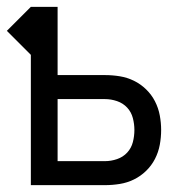

<svg xmlns="http://www.w3.org/2000/svg" viewBox="-26 -540 546 560"><path d="M64 0V-380L-6 -450L64 -520H142V-321H280Q302 -321 323.5 -317.5Q345 -314 364.5 -304.5Q384 -295 400 -279.5Q416 -264 426 -244.5Q436 -225 440 -203.5Q444 -182 444 -161Q444 -139 440 -117.5Q436 -96 426 -76.5Q416 -57 400 -41.5Q384 -26 364.5 -16.5Q345 -7 323.5 -3.5Q302 0 280 0ZM142 -70H280Q298 -70 315.5 -76Q333 -82 345 -95Q357 -108 361.5 -125.5Q366 -143 366 -161Q366 -178 361.5 -195.5Q357 -213 345 -226Q333 -239 315.5 -245Q298 -251 280 -251H142Z"/></svg>

Font: Iosevka Term SS14
Style: Regular
Weight: 400
Monospace: yes
Designer: Belleve Invis
Foundry: Belleve Invis
Version: Version 24.1.1; ttfautohint (v1.8.4)